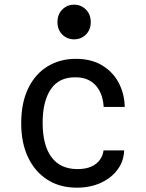

<svg xmlns="http://www.w3.org/2000/svg" viewBox="-20 -814 640 842"><path d="M316.5 9Q242.5 9 188 -25.8Q133.5 -60.5 103.2 -123.8Q73 -187 73 -273Q73 -363.5 103.8 -426.8Q134.5 -490 188.8 -523Q243 -556 312.5 -556Q381 -556 428.5 -527Q476 -498 501 -450Q526 -402 527 -345H434.5Q433.5 -369 426.2 -392.2Q419 -415.5 404.2 -434.2Q389.5 -453 366.5 -464Q343.5 -475 310.5 -475Q238 -475.5 202.5 -422.2Q167 -369 167 -276Q167 -177 205.8 -124.8Q244.5 -72.5 319.5 -72.5Q356.5 -72.5 381 -83.8Q405.5 -95 418.5 -113.8Q431.5 -132.5 434 -154.5H524.5Q523 -107.5 495.8 -70.5Q468.5 -33.5 422.2 -12.2Q376 9 316.5 9ZM305 -641.5Q274.5 -641.5 253.2 -662.5Q232 -683.5 232 -717Q232 -751 253.2 -772.2Q274.5 -793.5 305 -793.5Q335.5 -793.5 356.8 -772.2Q378 -751 378 -717Q378 -683.5 356.8 -662.5Q335.5 -641.5 305 -641.5Z"/></svg>

Font: Spline Sans Mono
Style: Regular
Weight: 400
Monospace: yes
Designer: Eben Sorkin, Mirko Velimirovic
Foundry: Sorkin Type
Version: Version 1.004